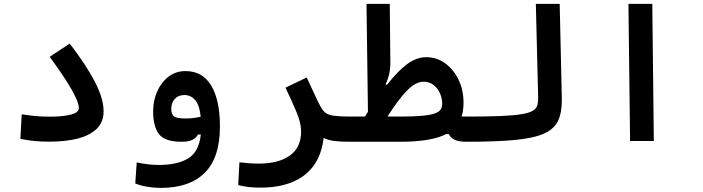

<svg xmlns="http://www.w3.org/2000/svg" viewBox="-20 -713 3556 971"><path d="M232.4 3.4Q187 3.4 155 0.2Q123 -2.9 83 -10.7L89.8 -134.8Q130.4 -128.9 160.2 -126Q189.9 -123 234.4 -123Q294.9 -123 336.9 -133.1Q378.9 -143.1 378.9 -167Q378.9 -194.8 343.3 -258.1Q307.6 -321.3 231.4 -425.8L332.5 -492.7Q414.1 -386.7 459 -301Q503.9 -215.3 503.9 -149.9Q503.9 -95.2 469 -61.5Q434.1 -27.8 372.8 -12.2Q311.5 3.4 232.4 3.4Z M793.9 237.3Q759.3 237.3 724.4 231.4Q689.5 225.6 664.1 214.8L671.4 108.4Q700.2 114.3 726.3 117.7Q752.4 121.1 785.2 121.1Q876 121.1 930.9 88.6Q985.8 56.2 995.6 -32.7H981Q971.7 -15.1 952.6 -5.6Q933.6 3.9 897 3.9Q814 3.9 784.2 -34.7Q754.4 -73.2 754.4 -149.9Q754.4 -204.1 774.9 -250.5Q795.4 -296.9 832.3 -325.2Q869.1 -353.5 918 -353.5Q1004.4 -353.5 1048.3 -280Q1092.3 -206.5 1092.3 -73.7Q1092.3 84.5 1015.4 160.9Q938.5 237.3 793.9 237.3ZM995.1 -122.6Q988.3 -184.6 965.8 -208.5Q943.4 -232.4 913.1 -232.4Q881.8 -232.4 864 -212.9Q846.2 -193.4 846.2 -162.1Q846.2 -135.3 859.9 -124.5Q873.5 -113.8 918.5 -113.8Q939.5 -113.8 957.3 -116Q975.1 -118.2 995.1 -122.6Z M1616.7 -15.6Q1606.4 71.8 1564.5 127.2Q1522.5 182.6 1454.8 209.2Q1387.2 235.8 1300.3 235.8Q1261.2 235.8 1236.3 232.7Q1211.4 229.5 1184.6 223.1L1190.9 107.9Q1218.8 110.8 1238.3 112.5Q1257.8 114.3 1290.5 114.3Q1388.7 114.3 1445.8 73.7Q1502.9 33.2 1502.9 -48.8Q1502.9 -89.4 1480 -145Q1457 -200.7 1423.8 -269.5L1531.2 -321.3Q1552.2 -276.9 1565.4 -247.3Q1578.6 -217.8 1588.6 -197.8Q1598.6 -177.7 1609.4 -160.6Q1619.1 -146 1633.5 -137.9Q1647.9 -129.9 1676.5 -126.7Q1705.1 -123.5 1757.8 -123.5Q1776.4 -123.5 1785.4 -110.8Q1794.4 -98.1 1794.4 -67.9Q1794.4 -29.3 1782 -12.7Q1769.5 3.9 1752 3.9Q1702.6 3.9 1671.9 0.2Q1641.1 -3.4 1616.7 -15.6Z M2337.9 3.9Q2301.3 3.9 2280.8 -5.4Q2260.3 -14.6 2249 -35.2H2237.3Q2161.6 3.9 2004.9 3.9H1750L1757.8 -123.5H1825.7Q1833.5 -135.7 1840.8 -147.5L1833.5 -693.4H1951.2L1954.1 -397.5Q1954.6 -336.9 1930.2 -287.6L1936.5 -283.2Q1992.2 -354.5 2039.6 -389.2Q2086.9 -423.8 2135.3 -423.8Q2189 -423.8 2231.7 -392.6Q2274.4 -361.3 2299.3 -309.3Q2324.2 -257.3 2324.2 -193.8Q2324.2 -154.3 2314.5 -124Q2327.6 -123.5 2343.8 -123.5Q2363.3 -123.5 2372.3 -110.8Q2381.3 -98.1 2381.3 -67.9Q2381.3 -30.8 2369.6 -13.4Q2357.9 3.9 2337.9 3.9ZM1939.5 -123.5H2006.3Q2075.2 -123.5 2117.2 -127.7Q2159.2 -131.8 2180.4 -139.9Q2201.7 -147.9 2209 -160.2Q2216.3 -172.4 2216.3 -188.5Q2216.3 -215.8 2204.8 -241.5Q2193.4 -267.1 2172.4 -283.4Q2151.4 -299.8 2122.6 -299.8Q2081.1 -299.8 2036.9 -253.4Q1992.7 -207 1939.5 -123.5Z M2337.9 3.9Q2323.7 3.9 2316.7 -12Q2309.6 -27.8 2309.6 -63Q2309.6 -98.1 2319.3 -110.8Q2329.1 -123.5 2343.8 -123.5Q2445.3 -123.5 2511.5 -126.2Q2577.6 -128.9 2616.5 -135.3Q2655.3 -141.6 2673.8 -152.6Q2692.4 -163.6 2697.3 -180.2Q2702.1 -196.8 2701.7 -219.7L2689.9 -693.4H2810.5L2821.3 -215.8Q2822.8 -147.9 2803.5 -104.7Q2784.2 -61.5 2731.9 -37.8Q2679.7 -14.2 2584.2 -5.1Q2488.8 3.9 2337.9 3.9Z M3166.5 0 3158.2 -693.4H3278.8L3286.6 0Z"/></svg>

Font: Cascadia Mono PL SemiBold
Style: Regular
Weight: 600
Monospace: yes
Designer: Aaron Bell
Foundry: Saja Typeworks
Version: Version 2404.023; ttfautohint (v1.8.4)